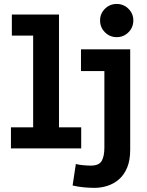

<svg xmlns="http://www.w3.org/2000/svg" viewBox="-20 -735 727 951"><path d="M34.2 0V-104.4H144.2V-558.6H38.7V-663.1H272.2V-104.4H382.2V0ZM448.4 195.5Q425.1 195.5 396.8 193Q368.4 190.6 339.6 183.8L355.6 77.5Q373.5 81.7 394.3 83.5Q415 85.3 430.1 85.3Q470.3 85.3 483.7 62.1Q497 39 497 -3.8V-383.1H381.1V-490.8H624.9V6.7Q624.9 59.3 609.7 95.5Q594.4 131.8 568.8 153.7Q543.2 175.6 511.9 185.5Q480.5 195.5 448.4 195.5ZM557.9 -551Q524 -551 499.8 -575.1Q475.7 -599.3 475.7 -633.9Q475.7 -667.5 499.8 -691.5Q524 -715.4 557.9 -715.4Q592.2 -715.4 616.3 -691.5Q640.4 -667.5 640.4 -633.9Q640.4 -599.3 616.3 -575.1Q592.2 -551 557.9 -551Z"/></svg>

Font: Anaheim
Style: Regular
Weight: 400
Designer: Vernon Adams
Foundry: Vernon Adams
Version: Version 2.001